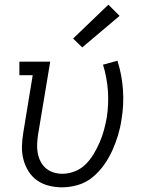

<svg xmlns="http://www.w3.org/2000/svg" viewBox="-20 -794 640 822"><path d="M246 8Q217 8 189 1Q161 -6 138.5 -22Q116 -38 101.5 -61.5Q87 -85 80 -112.5Q73 -140 74 -169.5Q75 -199 80 -228L120 -472H63V-530H195L143 -218Q140 -198 139 -178Q138 -158 141.5 -139Q145 -120 153.5 -103Q162 -86 176 -74Q190 -62 208.5 -56Q227 -50 247 -50Q274 -50 300.5 -60.5Q327 -71 347 -91Q367 -111 381.5 -135.5Q396 -160 407 -185.5Q418 -211 425 -237Q432 -263 437 -290Q446 -349 442 -405.5Q438 -462 421 -517L483 -534Q502 -473 506.5 -409.5Q511 -346 500 -281Q495 -247 485 -214Q475 -181 460.5 -149Q446 -117 425 -87.5Q404 -58 376 -35Q348 -12 313.5 -2Q279 8 246 8ZM332 -591 293 -629 444 -774 492 -726Z"/></svg>

Font: Iosevka Curly Slab LtExObl
Style: Regular
Weight: 300
Width: 7
Italic angle: -9°
Monospace: yes
Designer: Belleve Invis
Foundry: Belleve Invis
Version: Version 11.1.0; ttfautohint (v1.8.3)